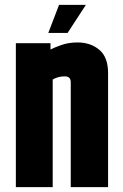

<svg xmlns="http://www.w3.org/2000/svg" viewBox="-20 -767 503 787"><path d="M187 -564Q202 -572 231.5 -582.5Q261 -593 298 -593Q351 -593 387 -563Q423 -533 423 -467V0H270V-430Q270 -442 264 -448Q258 -454 244 -454Q229 -454 216.5 -450Q204 -446 196 -441V0H45V-590H187ZM222 -747H332L257 -632H178Z"/></svg>

Font: Khand Variable Light
Style: Regular
Weight: 300
Designer: Satya Rajpurohit
Foundry: Indian Type Foundry
Version: Version 3.000